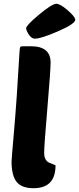

<svg xmlns="http://www.w3.org/2000/svg" viewBox="-20 -984 417 1013"><path d="M68 -24Q41 -57 41 -133Q41 -144 53 -280Q69 -461 83 -711Q84 -733 88 -737Q91 -740 104 -740H143Q247 -740 247 -654Q247 -614 230 -414Q213 -215 213 -177Q213 -136 243 -124L273 -112Q273 9 157 9Q95 9 68 -24ZM130 -805Q118 -824 118 -835Q118 -850 185 -906Q254 -964 278 -964Q297 -964 337 -930Q377 -895 377 -880Q377 -858 284 -818Q196 -780 164 -780Q145 -780 130 -805Z"/></svg>

Font: PoetsenOne
Style: Regular
Weight: 400
Designer: Rodrigo Fuenzalida, Pablo Impallari
Foundry: Pablo Impallari, Rodrigo Fuenzalida
Version: Version 1.000